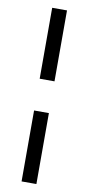

<svg xmlns="http://www.w3.org/2000/svg" viewBox="-93 -756 410 893"><g transform="rotate(10 112.5 -310.0)"><path d="M78 -385V-720H148V-385ZM78 100V-235H148V100Z"/></g></svg>

Font: DM Sans 16pt Light
Style: Regular
Weight: 300
Version: Version 4.004;gftools[0.9.30]